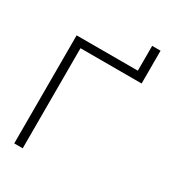

<svg xmlns="http://www.w3.org/2000/svg" viewBox="-193 -901 895 1001"><g transform="rotate(30 254.0 -400.0)"><path d="M423 -800H473.5V-602.5H105.5V0H54.5V-650.5H423Z"/></g></svg>

Font: Overused Grotesk Light
Style: Regular
Weight: 300
Version: Version 0.004